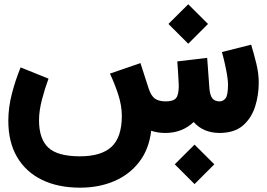

<svg xmlns="http://www.w3.org/2000/svg" viewBox="-20 -617 1239 891"><path d="M791 145.5 882.8 54.2 974.6 145.5 882.8 237.3ZM761.7 -505.9 853.5 -597.2 945.3 -505.9 853.5 -414.1ZM747.6 0Q710.9 0 681.6 -10.3Q671.4 76.2 625.7 135Q580.1 193.8 509.3 223.9Q438.5 253.9 352.1 253.9Q249.5 253.9 174.8 217.5Q100.1 181.2 59.3 111.8Q18.6 42.5 18.6 -56.6Q18.6 -118.7 35.2 -182.4Q51.8 -246.1 75.7 -304.2L205.1 -252Q188 -206.1 174.6 -154.3Q161.1 -102.5 161.1 -59.1Q161.1 27.8 204.3 68.1Q247.6 108.4 350.6 108.4Q449.7 108.4 497.3 64.5Q544.9 20.5 545.4 -78.1Q545.4 -127 528.6 -178.5Q511.7 -230 490.2 -275.4L631.8 -324.2L669.9 -206.1Q680.7 -173.3 697.8 -160.2Q714.8 -147 748.5 -146.5Q784.2 -146.5 796.9 -161.6Q809.6 -176.8 809.6 -219.2Q809.6 -225.6 808.3 -246.3Q807.1 -267.1 805.7 -291.3Q804.2 -315.4 802.7 -332L941.4 -348.6L951.7 -207.5Q954.1 -175.3 965.3 -160.9Q976.6 -146.5 999.5 -146.5Q1014.6 -146.5 1026.4 -160.4Q1038.1 -174.3 1038.1 -225.6Q1038.1 -243.2 1033.7 -269.3Q1029.3 -295.4 1022.9 -323.7Q1016.6 -352.1 1009.8 -375.5L1145.5 -409.7Q1158.2 -368.2 1169.4 -322.5Q1180.7 -276.9 1180.7 -232.9Q1180.7 -174.8 1163.6 -121.6Q1146.5 -68.4 1107.2 -34.4Q1067.9 -0.5 1000 0Q923.3 0 878.9 -50.8Q825.2 0 747.6 0Z"/></svg>

Font: Vazir Black FD-WOL-UI
Style: Black-FD-WOL-UI
Weight: 900
Designer: Saber Rastikerdar
Foundry: Saber Rastikerdar
Version: Version 30.0.0